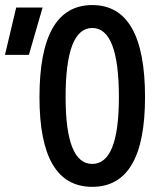

<svg xmlns="http://www.w3.org/2000/svg" viewBox="-20 -723 626 753"><path d="M341.8 9.8Q134.8 9.8 134.8 -341.8Q134.8 -703.1 341.8 -703.1Q548.8 -703.1 548.8 -341.8Q548.8 9.8 341.8 9.8ZM341.8 -80.1Q446.3 -80.1 446.3 -341.8Q446.3 -613.3 341.8 -613.3Q237.3 -613.3 237.3 -341.8Q237.3 -80.1 341.8 -80.1ZM-0.5 -507.8 43.5 -693.4H147L93.3 -507.8Z"/></svg>

Font: CaskaydiaCove NFP
Style: Regular
Weight: 400
Designer: Aaron Bell
Foundry: Saja Typeworks
Version: Version 2111.001; VTT 6.35;Nerd Fonts 3.1.1